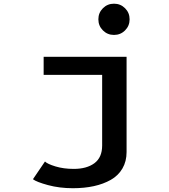

<svg xmlns="http://www.w3.org/2000/svg" viewBox="-20 -800 890 1014"><path d="M640.5 -639.5Q616.5 -615.5 582 -615.5Q547.5 -615.5 523.5 -639.5Q499.5 -663.5 499.5 -698Q499.5 -732.5 523.5 -756.5Q547.5 -780.5 582 -780.5Q616.5 -780.5 640.5 -756.5Q664.5 -732.5 664.5 -698Q664.5 -663.5 640.5 -639.5ZM648.5 -500V3Q648.5 52.5 626.5 90Q604.5 127.5 565.2 149.8Q526 172 475.8 183Q425.5 194 365 194Q294 194 233.2 177.5Q172.5 161 154 146.5L217.5 53Q230.5 66 273.2 79Q316 92 369.5 92Q438 92 478.8 61.8Q519.5 31.5 519.5 -31.5V-404.5H210.5V-500Z"/></svg>

Font: League Mono Wide Medium
Style: Regular
Weight: 500
Width: 8
Designer: Tyler Finck
Foundry: The League of Moveable Type / Tyler Finck
Version: Version 2.210